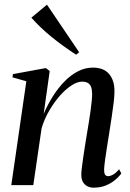

<svg xmlns="http://www.w3.org/2000/svg" viewBox="-20 -812 569 842"><path d="M171.5 -312.5Q189 -353.5 212.2 -390.2Q235.5 -427 263.2 -455.2Q291 -483.5 322.2 -499.5Q353.5 -515.5 387 -515.5Q434.5 -515.5 458.2 -487.8Q482 -460 482 -412.5Q482 -393 478.8 -364.2Q475.5 -335.5 470.2 -301.5Q465 -267.5 459.5 -232Q454.5 -199.5 449.2 -167Q444 -134.5 440.5 -108.5Q437 -82.5 436.5 -68Q436.5 -52.5 440.8 -46Q445 -39.5 454.5 -39.5Q464 -39.5 476 -46.2Q488 -53 502.5 -69.5L512 -51.5Q501 -36 483.5 -21.8Q466 -7.5 443 1.8Q420 11 390 11Q376.5 11 364.2 5.2Q352 -0.5 344.2 -13Q336.5 -25.5 336.5 -46.5Q336.5 -56 338.8 -75.5Q341 -95 344.8 -120.5Q348.5 -146 353 -174.2Q357.5 -202.5 362 -230Q366.5 -256 370.5 -281.2Q374.5 -306.5 377.5 -328.8Q380.5 -351 382.2 -369Q384 -387 384 -398.5Q384 -417.5 379.8 -429.8Q375.5 -442 365.8 -448Q356 -454 340 -454Q319 -454 293.2 -437.2Q267.5 -420.5 242.2 -391.8Q217 -363 195.8 -326.5Q174.5 -290 162.5 -250L126 0H29.5L95.5 -455.5L34.5 -473L37 -487L181 -513.5L198 -500.5ZM314 -572Q287 -589.5 259.5 -609.2Q232 -629 206.2 -650Q180.5 -671 158 -692.5Q135.5 -714 117.5 -734.5L186 -791.5L327 -583Z"/></svg>

Font: Merriweather 144pt
Style: Italic
Weight: 400
Italic angle: -7.8°
Version: Version 2.101